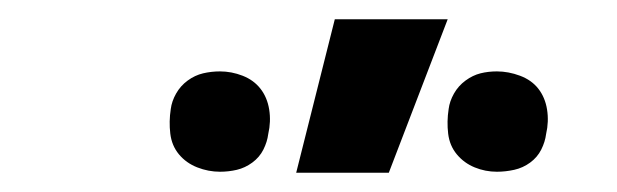

<svg xmlns="http://www.w3.org/2000/svg" viewBox="-20 -779 640 199"><path d="M495 -601Q483 -601 472 -605.5Q461 -610 453.5 -619Q446 -628 444.5 -640.5Q443 -653 445 -666Q446 -674 450.5 -682Q455 -690 462.5 -695.5Q470 -701 478 -703Q486 -705 495 -705Q507 -705 519 -700.5Q531 -696 538 -687Q545 -678 547 -665.5Q549 -653 546 -640Q545 -632 541 -624Q537 -616 529.5 -610.5Q522 -605 513 -603Q504 -601 495 -601ZM208 -601Q196 -601 184.5 -605.5Q173 -610 165.5 -619Q158 -628 156.5 -640.5Q155 -653 157 -666Q158 -674 162.5 -682Q167 -690 174.5 -695.5Q182 -701 190.5 -703Q199 -705 208 -705Q220 -705 231.5 -700.5Q243 -696 250 -687Q257 -678 259 -665.5Q261 -653 258 -640Q257 -632 253 -624Q249 -616 241.5 -610.5Q234 -605 225.5 -603Q217 -601 208 -601ZM287 -600 327 -759H444L383 -600Z"/></svg>

Font: Iosevka HT Extrabold Extended
Style: Italic
Weight: 800
Width: 7
Italic angle: -9°
Monospace: yes
Designer: Belleve Invis
Foundry: Belleve Invis
Version: Version 32.3.0; ttfautohint (v1.8.4)